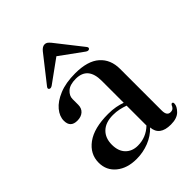

<svg xmlns="http://www.w3.org/2000/svg" viewBox="-192 -761 875 875"><g transform="rotate(-45 246.0 -323.0)"><path d="M39.5 -100Q39.5 -156 87.8 -191.5Q136 -227 227 -227Q253.5 -227 274.8 -223Q296 -219 313.5 -212.5V-354Q313.5 -444.5 236 -444.5Q198 -444.5 179.2 -427.5Q160.5 -410.5 160.5 -389.5V-352.5Q160.5 -330 145.8 -317Q131 -304 106.5 -304Q62.5 -304 62.5 -347.5Q62.5 -376 84.5 -402.5Q106.5 -429 148.8 -446.5Q191 -464 251.5 -464Q332 -464 371.5 -429Q411 -394 411 -333.5V-65Q411 -31 434.5 -31Q445.5 -31 451.5 -36.5Q457.5 -42 460.5 -50.5Q463.5 -56 468 -56Q474.5 -56 474.5 -47Q474.5 -29.5 455 -9.8Q435.5 10 395.5 10Q323.5 10 319 -48Q292 -19.5 254 -4.5Q216 10.5 174 10.5Q114 10.5 76.8 -20Q39.5 -50.5 39.5 -100ZM140 -115.5Q140 -74 162.5 -51.2Q185 -28.5 221 -28.5Q274.5 -28.5 313.5 -66V-194Q297 -200 278.8 -204Q260.5 -208 239.5 -208Q192 -208 166 -183.2Q140 -158.5 140 -115.5ZM374.5 -497.5Q367.5 -492 356.5 -499.5L246.5 -579.5L136 -499.5Q125 -492.5 118 -497.5Q111 -503 119.5 -513L219 -639.5Q232.5 -656 246.5 -656Q255 -656 260.8 -651.8Q266.5 -647.5 273.5 -639.5L373 -513Q381.5 -503 374.5 -497.5Z"/></g></svg>

Font: Fraunces 72pt
Style: Regular
Weight: 400
Version: Version 1.000;[0bf87f6ff]